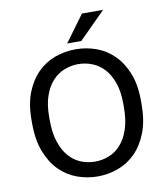

<svg xmlns="http://www.w3.org/2000/svg" viewBox="-97 -981 933 1071"><g transform="rotate(-10 370.0 -445.0)"><path d="M370 10Q310 10 254 -10.5Q198 -31 155 -74Q112 -117 86 -184Q60 -251 60 -345V-365Q60 -455 86 -520Q112 -585 155 -627.5Q198 -670 254 -690Q310 -710 370 -710Q430 -710 486 -690Q542 -670 585 -627.5Q628 -585 654 -520Q680 -455 680 -365V-345Q680 -251 654 -184Q628 -117 585 -74Q542 -31 486 -10.5Q430 10 370 10ZM370 -74Q411 -74 449 -89Q487 -104 516 -136.5Q545 -169 562.5 -220.5Q580 -272 580 -345V-365Q580 -434 562.5 -483.5Q545 -533 516 -564.5Q487 -596 449 -611Q411 -626 370 -626Q329 -626 291 -611Q253 -596 224 -564.5Q195 -533 177.5 -483.5Q160 -434 160 -365V-345Q160 -272 177.5 -220.5Q195 -169 224 -136.5Q253 -104 291 -89Q329 -74 370 -74ZM330 -750 440 -900H560L410 -750Z"/></g></svg>

Font: Golos Text VF
Style: Regular
Weight: 400
Designer: A.Korolkova, Vitaly Kuzmin
Foundry: ParaType Ltd
Version: Version 2.003